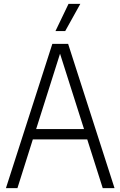

<svg xmlns="http://www.w3.org/2000/svg" viewBox="-20 -965 618 985"><path d="M507 0 427.5 -250H148.5L69.5 0H10.5L248.5 -740H329.5L567.5 0ZM165.5 -303H411L288 -689.5ZM264.5 -805.5 331.5 -945H392L314.5 -805.5Z"/></svg>

Font: Encode Sans Condensed Light
Style: Regular
Weight: 300
Width: 3
Designer: Multiple Designers
Foundry: Impallari Type
Version: Version 2.000